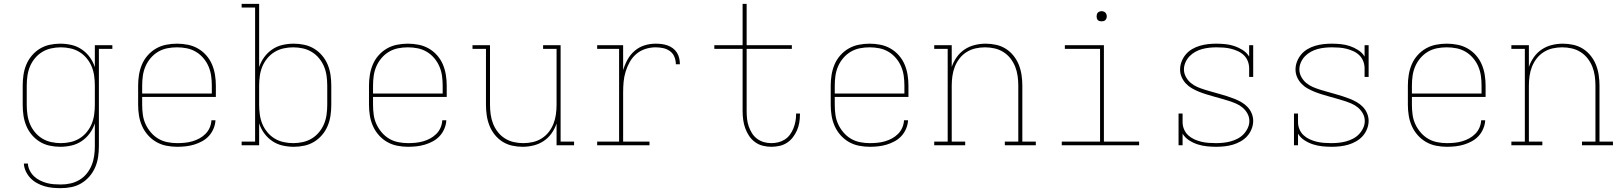

<svg xmlns="http://www.w3.org/2000/svg" viewBox="-20 -755 8440 998"><path d="M296 223Q275 223 253.5 221Q232 219 211.5 213Q191 207 172 196.5Q153 186 138.5 171Q124 156 114.5 136Q105 116 104 95H125Q126 114 134.5 131Q143 148 156.5 161Q170 174 187 182.5Q204 191 222 196Q240 201 259 202.5Q278 204 296 204Q322 204 346.5 198.5Q371 193 393 180Q415 167 431 147Q447 127 456.5 103.5Q466 80 469.5 55Q473 30 473 5V-114Q464 -86 446.5 -62Q429 -38 404.5 -21.5Q380 -5 351 1.5Q322 8 293 8Q265 8 237.5 2Q210 -4 186.5 -18.5Q163 -33 145 -54.5Q127 -76 116.5 -101.5Q106 -127 102 -154.5Q98 -182 98 -210V-310Q98 -338 102 -365.5Q106 -393 116.5 -418.5Q127 -444 145 -465.5Q163 -487 186.5 -501.5Q210 -516 237.5 -522Q265 -528 293 -528Q322 -528 351 -521.5Q380 -515 404.5 -498.5Q429 -482 446.5 -458Q464 -434 473 -406V-520H564V-501H494V5Q494 33 490 60.5Q486 88 475 114Q464 140 445.5 161.5Q427 183 403 197.5Q379 212 351.5 217.5Q324 223 296 223ZM296 -11Q321 -11 346 -16.5Q371 -22 392.5 -35Q414 -48 430.5 -68Q447 -88 456.5 -111Q466 -134 469.5 -159.5Q473 -185 473 -210V-310Q473 -335 469.5 -360.5Q466 -386 456.5 -409Q447 -432 430.5 -452Q414 -472 392.5 -485Q371 -498 346 -503.5Q321 -509 296 -509Q271 -509 246 -503.5Q221 -498 199.5 -485Q178 -472 161.5 -452Q145 -432 135.5 -409Q126 -386 122.5 -360.5Q119 -335 119 -310V-210Q119 -185 122.5 -159.5Q126 -134 135.5 -111Q145 -88 161.5 -68Q178 -48 199.5 -35Q221 -22 246 -16.5Q271 -11 296 -11Z M901 8Q873 8 845 2.5Q817 -3 792.5 -17Q768 -31 749 -52.5Q730 -74 718.5 -100Q707 -126 702.5 -154Q698 -182 698 -210V-310Q698 -338 702.5 -366Q707 -394 718 -420Q729 -446 748 -467.5Q767 -489 791.5 -503Q816 -517 844 -522.5Q872 -528 900 -528Q928 -528 956 -522.5Q984 -517 1008.5 -503Q1033 -489 1052 -467.5Q1071 -446 1082 -420Q1093 -394 1097.5 -366Q1102 -338 1102 -310V-251H719V-210Q719 -184 722.5 -158.5Q726 -133 736.5 -110Q747 -87 764 -67Q781 -47 803 -34Q825 -21 850.5 -16Q876 -11 901 -11Q921 -11 941 -13Q961 -15 980 -20.5Q999 -26 1016.5 -35.5Q1034 -45 1048 -59Q1062 -73 1070 -91.5Q1078 -110 1079 -130H1100Q1099 -108 1090 -86.5Q1081 -65 1066 -48.5Q1051 -32 1031 -21Q1011 -10 989.5 -3.5Q968 3 946 5.5Q924 8 901 8ZM719 -269H1081V-310Q1081 -336 1077.5 -361Q1074 -386 1064 -409.5Q1054 -433 1037 -453Q1020 -473 998 -486Q976 -499 951 -504Q926 -509 900 -509Q874 -509 849 -504Q824 -499 802 -486Q780 -473 763 -453Q746 -433 736 -409.5Q726 -386 722.5 -361Q719 -336 719 -310Z M1507 8Q1478 8 1449 1.5Q1420 -5 1395.5 -21.5Q1371 -38 1353.5 -62Q1336 -86 1327 -114V0H1236V-19H1306V-716H1236V-735H1327V-406Q1336 -434 1353.5 -458Q1371 -482 1395.5 -498.5Q1420 -515 1449 -521.5Q1478 -528 1507 -528Q1535 -528 1562.5 -522Q1590 -516 1613.5 -501.5Q1637 -487 1655 -465.5Q1673 -444 1683.5 -418.5Q1694 -393 1698 -365.5Q1702 -338 1702 -310V-210Q1702 -182 1698 -154.5Q1694 -127 1683.5 -101.5Q1673 -76 1655 -54.5Q1637 -33 1613.5 -18.5Q1590 -4 1562.5 2Q1535 8 1507 8ZM1504 -11Q1529 -11 1554 -16.5Q1579 -22 1600.5 -35Q1622 -48 1638.5 -68Q1655 -88 1664.5 -111Q1674 -134 1677.5 -159.5Q1681 -185 1681 -210V-310Q1681 -335 1677.5 -360.5Q1674 -386 1664.5 -409Q1655 -432 1638.5 -452Q1622 -472 1600.5 -485Q1579 -498 1554 -503.5Q1529 -509 1504 -509Q1479 -509 1454 -503.5Q1429 -498 1407.5 -485Q1386 -472 1369.5 -452Q1353 -432 1343.5 -409Q1334 -386 1330.5 -360.5Q1327 -335 1327 -310V-210Q1327 -185 1330.5 -159.5Q1334 -134 1343.5 -111Q1353 -88 1369.5 -68Q1386 -48 1407.5 -35Q1429 -22 1454 -16.5Q1479 -11 1504 -11Z M2101 8Q2073 8 2045 2.5Q2017 -3 1992.5 -17Q1968 -31 1949 -52.5Q1930 -74 1918.5 -100Q1907 -126 1902.5 -154Q1898 -182 1898 -210V-310Q1898 -338 1902.5 -366Q1907 -394 1918 -420Q1929 -446 1948 -467.5Q1967 -489 1991.5 -503Q2016 -517 2044 -522.5Q2072 -528 2100 -528Q2128 -528 2156 -522.5Q2184 -517 2208.5 -503Q2233 -489 2252 -467.5Q2271 -446 2282 -420Q2293 -394 2297.5 -366Q2302 -338 2302 -310V-251H1919V-210Q1919 -184 1922.5 -158.5Q1926 -133 1936.5 -110Q1947 -87 1964 -67Q1981 -47 2003 -34Q2025 -21 2050.5 -16Q2076 -11 2101 -11Q2121 -11 2141 -13Q2161 -15 2180 -20.5Q2199 -26 2216.5 -35.5Q2234 -45 2248 -59Q2262 -73 2270 -91.5Q2278 -110 2279 -130H2300Q2299 -108 2290 -86.5Q2281 -65 2266 -48.5Q2251 -32 2231 -21Q2211 -10 2189.5 -3.5Q2168 3 2146 5.5Q2124 8 2101 8ZM1919 -269H2281V-310Q2281 -336 2277.5 -361Q2274 -386 2264 -409.5Q2254 -433 2237 -453Q2220 -473 2198 -486Q2176 -499 2151 -504Q2126 -509 2100 -509Q2074 -509 2049 -504Q2024 -499 2002 -486Q1980 -473 1963 -453Q1946 -433 1936 -409.5Q1926 -386 1922.5 -361Q1919 -336 1919 -310Z M2697 8Q2669 8 2642 2Q2615 -4 2592 -18.5Q2569 -33 2551.5 -55Q2534 -77 2524 -102.5Q2514 -128 2510 -155.5Q2506 -183 2506 -210V-501H2436V-520H2527V-210Q2527 -185 2530.5 -160Q2534 -135 2543 -112Q2552 -89 2567.5 -69Q2583 -49 2604.5 -35.5Q2626 -22 2650.5 -16.5Q2675 -11 2700 -11Q2725 -11 2749.5 -16.5Q2774 -22 2795.5 -35.5Q2817 -49 2832.5 -69Q2848 -89 2857 -112Q2866 -135 2869.5 -160Q2873 -185 2873 -210V-501H2803V-520H2894V-19H2964V0H2873V-113Q2864 -86 2847 -62Q2830 -38 2806 -22Q2782 -6 2753.5 1Q2725 8 2697 8Z M3084 0V-19H3198V-501H3084V-520H3219V-390Q3227 -418 3241.5 -444.5Q3256 -471 3278.5 -490.5Q3301 -510 3329.5 -519Q3358 -528 3388 -528Q3404 -528 3419.5 -526Q3435 -524 3449.5 -519Q3464 -514 3477 -504.5Q3490 -495 3498.5 -481.5Q3507 -468 3510.5 -452.5Q3514 -437 3514 -421H3493Q3493 -441 3485.5 -459.5Q3478 -478 3462 -489.5Q3446 -501 3426.5 -505Q3407 -509 3388 -509Q3361 -509 3334.5 -500.5Q3308 -492 3287.5 -474.5Q3267 -457 3253.5 -433Q3240 -409 3232 -383Q3224 -357 3221.5 -330Q3219 -303 3219 -276V-19H3356V0Z M3989 8Q3967 8 3945 2.5Q3923 -3 3904.5 -16.5Q3886 -30 3873.5 -49Q3861 -68 3853.5 -89Q3846 -110 3843 -132.5Q3840 -155 3840 -178V-501H3693V-520H3840V-735H3861V-520H4096V-501H3861V-178Q3861 -158 3863 -138Q3865 -118 3871.5 -99Q3878 -80 3888.5 -63Q3899 -46 3915 -34Q3931 -22 3950 -16.5Q3969 -11 3989 -11Q4008 -11 4026 -15.5Q4044 -20 4059.5 -30Q4075 -40 4086 -55Q4097 -70 4104 -87.5Q4111 -105 4114.5 -123Q4118 -141 4118 -160V-165H4138V-159Q4138 -138 4134.5 -117Q4131 -96 4122.5 -77Q4114 -58 4101 -41Q4088 -24 4070 -12.5Q4052 -1 4031 3.5Q4010 8 3989 8Z M4501 8Q4473 8 4445 2.5Q4417 -3 4392.5 -17Q4368 -31 4349 -52.5Q4330 -74 4318.5 -100Q4307 -126 4302.5 -154Q4298 -182 4298 -210V-310Q4298 -338 4302.5 -366Q4307 -394 4318 -420Q4329 -446 4348 -467.5Q4367 -489 4391.5 -503Q4416 -517 4444 -522.5Q4472 -528 4500 -528Q4528 -528 4556 -522.5Q4584 -517 4608.5 -503Q4633 -489 4652 -467.5Q4671 -446 4682 -420Q4693 -394 4697.5 -366Q4702 -338 4702 -310V-251H4319V-210Q4319 -184 4322.5 -158.5Q4326 -133 4336.5 -110Q4347 -87 4364 -67Q4381 -47 4403 -34Q4425 -21 4450.5 -16Q4476 -11 4501 -11Q4521 -11 4541 -13Q4561 -15 4580 -20.5Q4599 -26 4616.5 -35.5Q4634 -45 4648 -59Q4662 -73 4670 -91.5Q4678 -110 4679 -130H4700Q4699 -108 4690 -86.5Q4681 -65 4666 -48.5Q4651 -32 4631 -21Q4611 -10 4589.5 -3.5Q4568 3 4546 5.5Q4524 8 4501 8ZM4319 -269H4681V-310Q4681 -336 4677.5 -361Q4674 -386 4664 -409.5Q4654 -433 4637 -453Q4620 -473 4598 -486Q4576 -499 4551 -504Q4526 -509 4500 -509Q4474 -509 4449 -504Q4424 -499 4402 -486Q4380 -473 4363 -453Q4346 -433 4336 -409.5Q4326 -386 4322.5 -361Q4319 -336 4319 -310Z M4997 0H4836V-19H4906V-501H4836V-520H4927V-407Q4936 -434 4953 -458Q4970 -482 4994 -498Q5018 -514 5046.5 -521Q5075 -528 5103 -528Q5131 -528 5158 -522Q5185 -516 5208 -501.5Q5231 -487 5248.5 -465Q5266 -443 5276 -417.5Q5286 -392 5290 -364.5Q5294 -337 5294 -310V-19H5364V0H5203V-19H5273V-310Q5273 -335 5269.5 -360Q5266 -385 5257 -408Q5248 -431 5232.5 -451Q5217 -471 5195.5 -484.5Q5174 -498 5149.5 -503.5Q5125 -509 5100 -509Q5075 -509 5050.5 -503.5Q5026 -498 5004.5 -484.5Q4983 -471 4967.5 -451Q4952 -431 4943 -408Q4934 -385 4930.5 -360Q4927 -335 4927 -310V-19H4997Z M5499 0V-19H5698V-501H5515V-520H5718V-19H5901V0ZM5706 -644Q5701 -644 5695.5 -645.5Q5690 -647 5686.5 -650.5Q5683 -654 5681.5 -659.5Q5680 -665 5680 -670Q5680 -675 5681.5 -680.5Q5683 -686 5686.5 -689.5Q5690 -693 5695.5 -695Q5701 -697 5706 -697Q5711 -697 5716.5 -695Q5722 -693 5725.5 -689.5Q5729 -686 5731 -680.5Q5733 -675 5733 -670Q5733 -665 5731 -659.5Q5729 -654 5725.5 -650.5Q5722 -647 5716.5 -645.5Q5711 -644 5706 -644Z M6302 8Q6278 8 6253.5 5.5Q6229 3 6205.5 -4.5Q6182 -12 6161 -25.5Q6140 -39 6127 -60V0H6106V-165H6127V-120Q6127 -101 6134.5 -83Q6142 -65 6156 -52Q6170 -39 6187.5 -31Q6205 -23 6223.5 -18.5Q6242 -14 6261.5 -12.5Q6281 -11 6300 -11Q6319 -11 6338.5 -13Q6358 -15 6376.5 -20Q6395 -25 6412.5 -34Q6430 -43 6443.5 -57Q6457 -71 6465.5 -89Q6474 -107 6474 -126Q6474 -147 6464 -165Q6454 -183 6438.5 -196Q6423 -209 6404 -217Q6385 -225 6366 -231Q6347 -237 6327.5 -242.5Q6308 -248 6288.5 -253.5Q6269 -259 6249.5 -265Q6230 -271 6211.5 -278.5Q6193 -286 6175.5 -296Q6158 -306 6144 -321Q6130 -336 6122 -354.5Q6114 -373 6114 -394Q6114 -415 6122 -435.5Q6130 -456 6144 -472.5Q6158 -489 6177 -500Q6196 -511 6216.5 -517Q6237 -523 6258.5 -525.5Q6280 -528 6302 -528Q6326 -528 6350 -525.5Q6374 -523 6396.5 -515.5Q6419 -508 6440 -494.5Q6461 -481 6473 -461V-520H6494V-355H6473V-400Q6473 -419 6466 -437Q6459 -455 6445.5 -468Q6432 -481 6414.5 -489Q6397 -497 6379 -501.5Q6361 -506 6342 -507.5Q6323 -509 6304 -509Q6285 -509 6266 -507Q6247 -505 6228.5 -500Q6210 -495 6193 -485.5Q6176 -476 6163 -462.5Q6150 -449 6142 -431Q6134 -413 6134 -394Q6134 -374 6144 -355.5Q6154 -337 6169.5 -324Q6185 -311 6203.5 -303Q6222 -295 6241.5 -289Q6261 -283 6280.5 -277.5Q6300 -272 6319.5 -266.5Q6339 -261 6358 -255Q6377 -249 6396 -241.5Q6415 -234 6432.5 -224Q6450 -214 6464 -199.5Q6478 -185 6486 -166Q6494 -147 6494 -127Q6494 -105 6485.5 -84Q6477 -63 6462.5 -47Q6448 -31 6428.5 -20Q6409 -9 6388.5 -3Q6368 3 6346 5.5Q6324 8 6302 8Z M6902 8Q6878 8 6853.5 5.5Q6829 3 6805.5 -4.5Q6782 -12 6761 -25.5Q6740 -39 6727 -60V0H6706V-165H6727V-120Q6727 -101 6734.5 -83Q6742 -65 6756 -52Q6770 -39 6787.5 -31Q6805 -23 6823.5 -18.5Q6842 -14 6861.5 -12.5Q6881 -11 6900 -11Q6919 -11 6938.5 -13Q6958 -15 6976.5 -20Q6995 -25 7012.5 -34Q7030 -43 7043.5 -57Q7057 -71 7065.5 -89Q7074 -107 7074 -126Q7074 -147 7064 -165Q7054 -183 7038.5 -196Q7023 -209 7004 -217Q6985 -225 6966 -231Q6947 -237 6927.5 -242.5Q6908 -248 6888.5 -253.5Q6869 -259 6849.5 -265Q6830 -271 6811.5 -278.5Q6793 -286 6775.5 -296Q6758 -306 6744 -321Q6730 -336 6722 -354.5Q6714 -373 6714 -394Q6714 -415 6722 -435.5Q6730 -456 6744 -472.5Q6758 -489 6777 -500Q6796 -511 6816.5 -517Q6837 -523 6858.5 -525.5Q6880 -528 6902 -528Q6926 -528 6950 -525.5Q6974 -523 6996.5 -515.5Q7019 -508 7040 -494.5Q7061 -481 7073 -461V-520H7094V-355H7073V-400Q7073 -419 7066 -437Q7059 -455 7045.5 -468Q7032 -481 7014.5 -489Q6997 -497 6979 -501.5Q6961 -506 6942 -507.5Q6923 -509 6904 -509Q6885 -509 6866 -507Q6847 -505 6828.5 -500Q6810 -495 6793 -485.5Q6776 -476 6763 -462.5Q6750 -449 6742 -431Q6734 -413 6734 -394Q6734 -374 6744 -355.5Q6754 -337 6769.5 -324Q6785 -311 6803.5 -303Q6822 -295 6841.5 -289Q6861 -283 6880.5 -277.5Q6900 -272 6919.5 -266.5Q6939 -261 6958 -255Q6977 -249 6996 -241.5Q7015 -234 7032.5 -224Q7050 -214 7064 -199.5Q7078 -185 7086 -166Q7094 -147 7094 -127Q7094 -105 7085.5 -84Q7077 -63 7062.5 -47Q7048 -31 7028.5 -20Q7009 -9 6988.5 -3Q6968 3 6946 5.5Q6924 8 6902 8Z M7501 8Q7473 8 7445 2.5Q7417 -3 7392.5 -17Q7368 -31 7349 -52.5Q7330 -74 7318.5 -100Q7307 -126 7302.5 -154Q7298 -182 7298 -210V-310Q7298 -338 7302.5 -366Q7307 -394 7318 -420Q7329 -446 7348 -467.5Q7367 -489 7391.5 -503Q7416 -517 7444 -522.5Q7472 -528 7500 -528Q7528 -528 7556 -522.5Q7584 -517 7608.5 -503Q7633 -489 7652 -467.5Q7671 -446 7682 -420Q7693 -394 7697.5 -366Q7702 -338 7702 -310V-251H7319V-210Q7319 -184 7322.5 -158.5Q7326 -133 7336.5 -110Q7347 -87 7364 -67Q7381 -47 7403 -34Q7425 -21 7450.5 -16Q7476 -11 7501 -11Q7521 -11 7541 -13Q7561 -15 7580 -20.5Q7599 -26 7616.5 -35.5Q7634 -45 7648 -59Q7662 -73 7670 -91.5Q7678 -110 7679 -130H7700Q7699 -108 7690 -86.5Q7681 -65 7666 -48.5Q7651 -32 7631 -21Q7611 -10 7589.5 -3.5Q7568 3 7546 5.5Q7524 8 7501 8ZM7319 -269H7681V-310Q7681 -336 7677.5 -361Q7674 -386 7664 -409.5Q7654 -433 7637 -453Q7620 -473 7598 -486Q7576 -499 7551 -504Q7526 -509 7500 -509Q7474 -509 7449 -504Q7424 -499 7402 -486Q7380 -473 7363 -453Q7346 -433 7336 -409.5Q7326 -386 7322.5 -361Q7319 -336 7319 -310Z M7997 0H7836V-19H7906V-501H7836V-520H7927V-407Q7936 -434 7953 -458Q7970 -482 7994 -498Q8018 -514 8046.5 -521Q8075 -528 8103 -528Q8131 -528 8158 -522Q8185 -516 8208 -501.5Q8231 -487 8248.5 -465Q8266 -443 8276 -417.5Q8286 -392 8290 -364.5Q8294 -337 8294 -310V-19H8364V0H8203V-19H8273V-310Q8273 -335 8269.5 -360Q8266 -385 8257 -408Q8248 -431 8232.5 -451Q8217 -471 8195.5 -484.5Q8174 -498 8149.5 -503.5Q8125 -509 8100 -509Q8075 -509 8050.5 -503.5Q8026 -498 8004.5 -484.5Q7983 -471 7967.5 -451Q7952 -431 7943 -408Q7934 -385 7930.5 -360Q7927 -335 7927 -310V-19H7997Z"/></svg>

Font: Iosevka HT Thin Extended
Style: Regular
Weight: 100
Width: 7
Monospace: yes
Designer: Belleve Invis
Foundry: Belleve Invis
Version: Version 32.3.0; ttfautohint (v1.8.4)